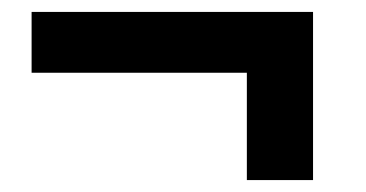

<svg xmlns="http://www.w3.org/2000/svg" viewBox="-20 -441 613 322"><path d="M505 -421V-139H394V-319H33V-421Z"/></svg>

Font: Montserrat SemiBold
Style: Regular
Weight: 600
Designer: Julieta Ulanovsky
Foundry: Julieta Ulanovsky
Version: Version 6.001